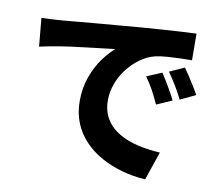

<svg xmlns="http://www.w3.org/2000/svg" viewBox="-85 -857 1170 1009"><g transform="rotate(10 500.0 -352.5)"><path d="M67 -693Q96 -694 124.5 -695.5Q153 -697 167 -698Q200 -701 245.5 -705Q291 -709 346.5 -714Q402 -719 465 -724Q528 -729 597 -735Q648 -739 700.5 -742.5Q753 -746 801 -749Q849 -752 884 -753L885 -611Q859 -611 824 -610Q789 -609 754.5 -606.5Q720 -604 692 -598Q650 -588 612.5 -561Q575 -534 546.5 -497Q518 -460 502 -416.5Q486 -373 486 -328Q486 -281 502.5 -245.5Q519 -210 548.5 -184.5Q578 -159 618 -142Q658 -125 705 -116Q752 -107 803 -104L751 48Q686 44 625.5 27Q565 10 513.5 -18.5Q462 -47 423 -88Q384 -129 362.5 -181.5Q341 -234 341 -299Q341 -369 362.5 -428Q384 -487 416 -530.5Q448 -574 478 -599Q451 -596 414 -591.5Q377 -587 333.5 -582Q290 -577 245.5 -571Q201 -565 158.5 -557.5Q116 -550 81 -542ZM743 -520Q755 -502 770 -477.5Q785 -453 798.5 -429Q812 -405 821 -385L739 -349Q720 -391 703 -422Q686 -453 662 -486ZM855 -567Q868 -549 883.5 -525.5Q899 -502 913.5 -478Q928 -454 939 -435L857 -396Q836 -438 818 -467.5Q800 -497 776 -531Z"/></g></svg>

Font: Noto Sans TC ExtraBold
Style: Regular
Weight: 800
Designer: Ryoko NISHIZUKA  (kana, bopomofo & ideographs); Paul D. Hunt (Latin, Greek & Cyrillic); Sandoll Communications , Soo-you
Foundry: Adobe
Version: Version 2.004-H2;hotconv 1.0.118;makeotfexe 2.5.65603